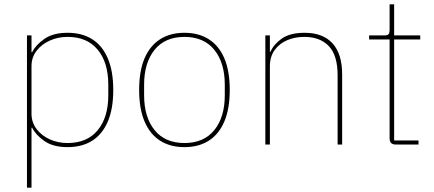

<svg xmlns="http://www.w3.org/2000/svg" viewBox="-20 -670 2011 890"><path d="M105 200V-506H126V-428H129Q145 -461 185.5 -489.5Q226 -518 293 -518Q360 -518 407 -488.5Q454 -459 479.5 -400Q505 -341 505 -253Q505 -165 479.5 -106Q454 -47 407 -17.5Q360 12 293 12Q226 12 185.5 -16.5Q145 -45 129 -78H126V200ZM293 -7Q384 -7 433 -66.5Q482 -126 482 -229V-277Q482 -380 433 -439.5Q384 -499 293 -499Q249 -499 211 -482Q173 -465 149.5 -434.5Q126 -404 126 -363V-143Q126 -103 149.5 -72Q173 -41 211 -24Q249 -7 293 -7Z M835 12Q769 12 722 -18Q675 -48 650 -107Q625 -166 625 -253Q625 -341 650 -399.5Q675 -458 722 -488Q769 -518 835 -518Q901 -518 948 -488Q995 -458 1020 -399.5Q1045 -341 1045 -253Q1045 -166 1020 -107Q995 -48 948 -18Q901 12 835 12ZM835 -7Q925 -7 973.5 -67Q1022 -127 1022 -229V-277Q1022 -379 973.5 -439Q925 -499 835 -499Q745 -499 696.5 -439Q648 -379 648 -277V-229Q648 -127 696.5 -67Q745 -7 835 -7Z M1231 0H1210V-506H1231V-430H1234Q1248 -464 1286 -491Q1324 -518 1392 -518Q1477 -518 1521.5 -469Q1566 -420 1566 -325V0H1545V-321Q1545 -413 1504.5 -456Q1464 -499 1390 -499Q1348 -499 1312 -484Q1276 -469 1253.5 -438.5Q1231 -408 1231 -362Z M1920 0H1815Q1800 0 1793 -7Q1786 -14 1786 -29V-487H1691V-506H1763Q1777 -506 1781.5 -512Q1786 -518 1786 -531V-650H1807V-506H1928V-487H1807V-19H1920Z"/></svg>

Font: IBM Plex Sans Thin
Style: Regular
Weight: 250
Designer: Mike Abbink, Paul van der Laan, Pieter van Rosmalen
Foundry: Bold Monday
Version: Version 3.201